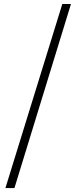

<svg xmlns="http://www.w3.org/2000/svg" viewBox="-20 -792 392 986"><path d="M7.8 173.9H54.1L344.5 -771.6H300Z"/></svg>

Font: Source Han Serif TW VF
Style: Regular
Weight: 250
Designer: Ryoko NISHIZUKA 西塚涼子 (kana & ideographs); Frank Grießhammer (Latin, Greek & Cyrillic); Wenlong ZHANG 张文龙 (bopomofo); San
Foundry: Adobe
Version: Version 2.002;hotconv 1.1.0;makeotfexe 2.6.0